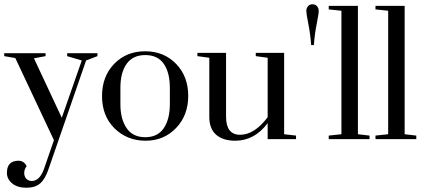

<svg xmlns="http://www.w3.org/2000/svg" viewBox="-29 -660 2009 911"><path d="M433.3 -407.7V-393.6L379.5 -373.1L201.3 142.3Q185.9 188.5 162.2 209.6Q138.5 230.8 96.2 230.8Q53.8 230.8 28.8 210.3Q3.8 189.7 3.8 160.3Q3.8 130.8 17.9 116.7Q32.1 102.6 58.3 102.6Q84.6 102.6 97.4 128.2Q85.9 143.6 85.9 160.9Q85.9 178.2 96.2 188.5Q106.4 198.7 121.8 198.7Q159 198.7 179.5 142.3L226.9 5.1L43.6 -384.6L-9 -393.6V-407.7H187.2V-393.6L132.1 -383.3L264.1 -101.3L359 -373.1L289.7 -393.6V-407.7Z M776.9 -165.4V-243.6Q776.9 -315.4 748.1 -357.1Q719.2 -398.7 660.3 -398.7Q601.3 -398.7 571.8 -357.1Q542.3 -315.4 542.3 -243.6V-165.4Q542.3 -94.9 571.8 -51.9Q601.3 -9 660.3 -9Q719.2 -9 748.1 -51.9Q776.9 -94.9 776.9 -165.4ZM514.1 -51.3Q455.1 -110.3 455.1 -203.8Q455.1 -297.4 512.8 -357.1Q570.5 -416.7 659.6 -416.7Q748.7 -416.7 806.4 -357.1Q864.1 -297.4 864.1 -205.1Q864.1 -112.8 806.4 -52.6Q748.7 7.7 661.5 7.7Q574.4 7.7 514.1 -51.3Z M1043.6 -409V-106.4Q1043.6 -20.5 1110.3 -20.5Q1178.2 -20.5 1241 -103.8V-385.9L1184.6 -393.6V-409H1319.2V-23.1L1375.6 -16.7V0H1241V-75.6Q1178.2 7.7 1087.2 7.7Q1029.5 7.7 996.8 -20.5Q964.1 -48.7 964.1 -105.1V-385.9L907.7 -393.6V-409Z M1460.3 -446.2H1447.4Q1443.6 -498.7 1434 -546.8Q1424.4 -594.9 1424.4 -607.7Q1424.4 -620.5 1432.1 -630.1Q1439.7 -639.7 1453.8 -639.7Q1467.9 -639.7 1475.6 -630.1Q1483.3 -620.5 1483.3 -607.7Q1483.3 -594.9 1473.7 -546.8Q1464.1 -498.7 1460.3 -446.2Z M1530.8 -615.4V-632.1H1669.2V-23.1L1724.4 -16.7V0H1530.8V-16.7L1591 -23.1V-609Z M1752.6 -615.4V-632.1H1891V-23.1L1946.2 -16.7V0H1752.6V-16.7L1812.8 -23.1V-609Z"/></svg>

Font: Suranna
Style: Regular
Weight: 400
Version: Version 1.0.5; ttfautohint (v1.2.42-39fb)